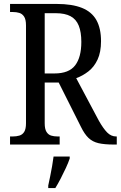

<svg xmlns="http://www.w3.org/2000/svg" viewBox="-20 -734 613 975"><path d="M31 0V-41H45Q63 -41 78.5 -45.5Q94 -50 103 -64.5Q112 -79 112 -108V-605Q112 -635 102.5 -649.5Q93 -664 78 -668.5Q63 -673 45 -673H31V-714H268Q346 -714 396 -694Q446 -674 469.5 -632Q493 -590 493 -525Q493 -469 475.5 -431.5Q458 -394 429 -371.5Q400 -349 367 -337L482 -121Q504 -82 524 -61.5Q544 -41 570 -41H573V0H558Q510 0 480 -7Q450 -14 429.5 -33.5Q409 -53 391 -90L278 -315H207V-108Q207 -79 216 -64.5Q225 -50 239.5 -45.5Q254 -41 273 -41H283V0ZM257 -361Q330 -361 361.5 -402Q393 -443 393 -521Q393 -571 380 -603.5Q367 -636 338.5 -651.5Q310 -667 263 -667H207V-361ZM225 208Q230 185 235 160.5Q240 136 244.5 110.5Q249 85 252 61H334V71Q327 92 314.5 119Q302 146 288 173Q274 200 261 221H225Z"/></svg>

Font: Noto Serif Khmer Condensed
Style: Regular
Weight: 400
Width: 3
Designer: Danh Hong and the Monotype Design Team
Foundry: Monotype Imaging Inc.
Version: Version 2.004